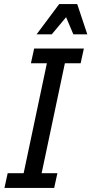

<svg xmlns="http://www.w3.org/2000/svg" viewBox="-20 -930 452 950"><path d="M2 0 18 -73H97L212 -617H133L149 -690H395L379 -617H301L186 -73H264L248 0ZM161 -760 273 -910H362L412 -760H343L307 -845L236 -760Z"/></svg>

Font: Radio Canada Condensed
Style: Italic
Weight: 400
Width: 3
Italic angle: -12°
Designer: Charles Daoud, Etienne Aubert Bonn, Alexandre Saumier Demers, Jacques Le Bailly
Foundry: Radio-Canada
Version: Version 2.104; ttfautohint (v1.8.4.7-5d5b);gftools[0.9.28.de